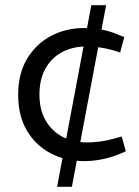

<svg xmlns="http://www.w3.org/2000/svg" viewBox="-20 -720 536 740"><path d="M200 0 332 -700H389L257 0ZM304 -99Q232 -99 174.5 -129.5Q117 -160 83.5 -217Q50 -274 50 -355Q50 -437 85 -494.5Q120 -552 177.5 -582Q235 -612 305 -612Q338 -612 371 -606Q404 -600 434 -587L459 -577L443 -518L413 -527Q388 -534 362.5 -537.5Q337 -541 314 -541Q261 -541 220 -519.5Q179 -498 155.5 -456.5Q132 -415 132 -355Q132 -297 156 -255.5Q180 -214 221.5 -192.5Q263 -171 316 -171Q339 -171 365.5 -174.5Q392 -178 417 -185L449 -194L465 -137L437 -125Q405 -112 370.5 -105.5Q336 -99 304 -99Z"/></svg>

Font: REM Medium Light
Style: Regular
Weight: 300
Version: Version 1.005;gftools[0.9.28]